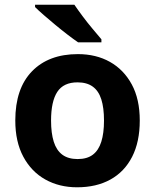

<svg xmlns="http://www.w3.org/2000/svg" viewBox="-20 -786 659 816"><path d="M574 -273.8Q574 -183 541.5 -119.5Q509 -56 449.3 -23Q389.7 10 307.6 10Q232 10 172.7 -23.1Q113.4 -56.2 79.2 -119.8Q45 -183.4 45 -274Q45 -410 116 -483Q187 -556 311 -556Q388.4 -556 447.2 -523Q506 -490 540 -427.3Q574 -364.5 574 -273.8ZM197 -273.8Q197 -220 208.5 -183.5Q220 -147 245 -128.5Q270 -110 310 -110Q350 -110 374.5 -128.5Q399 -147 410.5 -183.5Q422 -220 422 -273.6Q422 -328 410.5 -364Q399 -400 374 -418Q349.1 -436 309.3 -436Q250 -436 223.5 -395.5Q197 -355 197 -273.8ZM296 -766Q311 -744 331.5 -716.5Q352 -689 373.5 -663.5Q395 -638 411 -619V-606H312Q293 -619 267.5 -638.5Q242 -658 215.5 -680Q189 -702 166 -722Q143 -742 129 -756V-766Z"/></svg>

Font: Noto Sans Thaana
Style: Regular
Weight: 400
Designer: Monotype Design Team
Foundry: Monotype Imaging Inc.
Version: Version 2.001